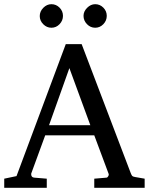

<svg xmlns="http://www.w3.org/2000/svg" viewBox="-20 -888 704 908"><path d="M484.9 -813Q484.9 -790.5 468.8 -773.7Q452.6 -756.8 430.2 -756.8Q407.7 -756.8 391.4 -773.7Q375 -790.5 375 -813Q375 -834 392.1 -851.1Q409.2 -868.2 430.2 -868.2Q452.6 -868.2 468.8 -851.8Q484.9 -835.4 484.9 -813ZM277.8 -813Q277.8 -790.5 261.7 -773.7Q245.6 -756.8 223.1 -756.8Q201.2 -756.8 184.6 -773.4Q168 -790 168 -812Q168 -834 184.8 -851.1Q201.7 -868.2 223.1 -868.2Q245.6 -868.2 261.7 -851.8Q277.8 -835.4 277.8 -813ZM664.1 0H425.8V-43L483.9 -47.9Q488.3 -48.3 491.9 -54.7Q495.6 -61 494.1 -64.9L425.8 -248H193.8L127.9 -67.9Q127.4 -66.4 127.4 -64.9Q127.4 -48.8 142.1 -47.9L201.2 -43V0H0V-43L58.1 -55.2L291 -679.2H366.2L598.1 -69.8Q602.5 -58.6 605.5 -55.7Q608.4 -52.7 619.1 -50.8L664.1 -43ZM407.2 -295.9 308.1 -565.9 211.9 -295.9Z"/></svg>

Font: Ezra SIL SR
Style: Regular
Weight: 400
Designer: Development by SIL's NRSI team. OpenType tables by Ralph Hancock ( hancock@dircon.co.uk ).
Foundry: Development by SIL's NRSI team.
Version: Version 2.51; 2007